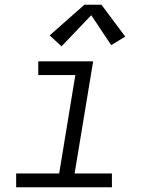

<svg xmlns="http://www.w3.org/2000/svg" viewBox="-20 -788 640 808"><path d="M48 0V-58H229L297 -472H141V-530H372L294 -58H451V0ZM239 -593 189 -639 335 -768H407L507 -634L448 -598L364 -724Z"/></svg>

Font: Iosevka Slab LtExObl
Style: Regular
Weight: 300
Width: 7
Italic angle: -9°
Monospace: yes
Designer: Belleve Invis
Foundry: Belleve Invis
Version: Version 11.1.0; ttfautohint (v1.8.3)